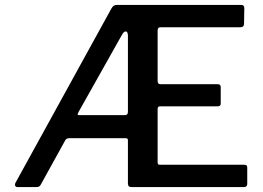

<svg xmlns="http://www.w3.org/2000/svg" viewBox="-20 -762 1071 782"><path d="M987 -79V-13Q987 0 973 0H517Q508 0 504.5 -3.5Q501 -7 501 -16V-191Q501 -199 493 -199H261Q251 -199 246 -191L146 -10Q141 0 129 0H51Q47 0 44 -2.5Q41 -5 41 -9Q41 -16 45 -21L433 -726Q438 -735 443 -738.5Q448 -742 457 -742H963Q975 -742 975 -729L974 -666Q974 -651 959 -651H636Q628 -651 625 -648Q622 -645 622 -638V-432Q622 -419 634 -419H867Q879 -419 879 -407V-340Q879 -329 867 -329H634Q627 -329 624.5 -326.5Q622 -324 622 -318V-102Q622 -95 624 -93Q626 -91 632 -91H973Q981 -91 984 -88.5Q987 -86 987 -79ZM501 -306V-619Q500 -634 492 -634Q484 -634 476 -619L300 -306Q296 -298 296 -297Q296 -293 304 -293H488Q501 -293 501 -306Z"/></svg>

Font: Libre Franklin Medium
Style: Regular
Weight: 500
Designer: Pablo Impallari, Rodrigo Fuenzalida
Foundry: Impallari Type
Version: Version 1.002; ttfautohint (v1.5)